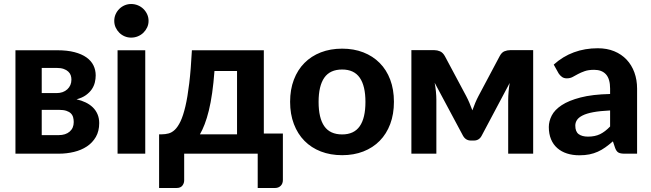

<svg xmlns="http://www.w3.org/2000/svg" viewBox="-20 -766 3246 957"><path d="M272.5 -92.5Q307 -92.5 327.2 -110Q347.5 -127.5 347.5 -157.5Q347.5 -170 344.5 -181.2Q341.5 -192.5 333.2 -200.8Q325 -209 310.5 -213.8Q296 -218.5 273 -218.5H188V-92.5ZM188 -427.5V-302H262Q295 -302 315.5 -320.8Q336 -339.5 336 -369.5Q336 -380.5 332.5 -390.8Q329 -401 320.2 -409.2Q311.5 -417.5 297.2 -422.5Q283 -427.5 262 -427.5ZM266 -515.5Q315.5 -515.5 351.5 -506Q387.5 -496.5 411 -479.8Q434.5 -463 445.8 -440Q457 -417 457 -390Q457 -373.5 452.8 -355.5Q448.5 -337.5 437.8 -321.5Q427 -305.5 408.5 -292Q390 -278.5 361.5 -271Q386 -265.5 406.8 -255.5Q427.5 -245.5 442.5 -231Q457.5 -216.5 466 -196.8Q474.5 -177 474.5 -152.5Q474.5 -112.5 457.8 -83.5Q441 -54.5 413 -36Q385 -17.5 348.8 -8.8Q312.5 0 273.5 0H57V-515.5Z M704 -515.5V0H566V-515.5ZM720.5 -662Q720.5 -644.5 713.5 -629.5Q706.5 -614.5 694.8 -603Q683 -591.5 667.2 -585Q651.5 -578.5 633.5 -578.5Q616.5 -578.5 601.2 -585Q586 -591.5 574.5 -603Q563 -614.5 556.2 -629.5Q549.5 -644.5 549.5 -662Q549.5 -679.5 556.2 -694.8Q563 -710 574.5 -721.5Q586 -733 601.2 -739.5Q616.5 -746 633.5 -746Q651.5 -746 667.2 -739.5Q683 -733 694.8 -721.5Q706.5 -710 713.5 -694.8Q720.5 -679.5 720.5 -662Z M1161.5 -96.5V-412H1049Q1044.5 -352 1037.5 -303Q1030.5 -254 1021 -215.2Q1011.5 -176.5 1000.2 -147.2Q989 -118 976.5 -96.5ZM1390 -100.5V131Q1390 149.5 1379 160.2Q1368 171 1351 171H1264.5V0H898V133Q898 147.5 889 159.2Q880 171 860 171H773V-96.5H786.5Q803.5 -96.5 820 -100.8Q836.5 -105 851.5 -119.2Q866.5 -133.5 879.8 -161.2Q893 -189 904 -235.5Q915 -282 923.2 -350.5Q931.5 -419 936.5 -515.5H1295V-100.5Z M1685.5 -523.5Q1743.5 -523.5 1791 -505Q1838.5 -486.5 1872.5 -452.2Q1906.5 -418 1925 -369Q1943.5 -320 1943.5 -258.5Q1943.5 -197 1925 -147.8Q1906.5 -98.5 1872.5 -64Q1838.5 -29.5 1791 -11Q1743.5 7.5 1685.5 7.5Q1627 7.5 1579.2 -11Q1531.5 -29.5 1497.5 -64Q1463.5 -98.5 1444.8 -147.8Q1426 -197 1426 -258.5Q1426 -320 1444.8 -369Q1463.5 -418 1497.5 -452.2Q1531.5 -486.5 1579.2 -505Q1627 -523.5 1685.5 -523.5ZM1685.5 -96Q1744.5 -96 1773 -136.8Q1801.5 -177.5 1801.5 -258Q1801.5 -338 1773 -378.8Q1744.5 -419.5 1685.5 -419.5Q1625 -419.5 1596.5 -378.8Q1568 -338 1568 -258Q1568 -177.5 1596.5 -136.8Q1625 -96 1685.5 -96Z M2637.5 -516V0H2513V-268Q2513 -286 2515 -309Q2517 -332 2520.5 -352.5L2380.5 -89Q2368 -65.5 2342 -65.5H2327Q2301.5 -65.5 2288 -89L2146.5 -353.5Q2150.5 -333 2152.8 -309.8Q2155 -286.5 2155 -268V0H2030.5V-516H2145.5Q2159.5 -516 2173.5 -510Q2187.5 -504 2197.5 -486L2303.5 -287.5Q2312 -271.5 2319.8 -253.2Q2327.5 -235 2334.5 -216Q2341 -235 2348.8 -253.2Q2356.5 -271.5 2365 -287.5L2470.5 -486Q2480.5 -505 2494.5 -510.5Q2508.5 -516 2522.5 -516Z M3021 -215.5Q2970.5 -213 2937 -206.8Q2903.5 -200.5 2883.8 -190.5Q2864 -180.5 2855.8 -167.8Q2847.5 -155 2847.5 -140Q2847.5 -110 2864.2 -97.5Q2881 -85 2911 -85Q2945.5 -85 2970.8 -97.2Q2996 -109.5 3021 -135.5ZM2740 -444Q2785.5 -485 2840.5 -505.2Q2895.5 -525.5 2959.5 -525.5Q3005.5 -525.5 3041.8 -510.5Q3078 -495.5 3103.2 -468.8Q3128.5 -442 3142 -405Q3155.5 -368 3155.5 -324V0H3092.5Q3073 0 3062.8 -5.5Q3052.5 -11 3046 -28.5L3035 -61.5Q3015.5 -44.5 2997.2 -31.5Q2979 -18.5 2959.5 -9.8Q2940 -1 2917.8 3.5Q2895.5 8 2868 8Q2834 8 2806 -1Q2778 -10 2757.8 -27.8Q2737.5 -45.5 2726.5 -72Q2715.5 -98.5 2715.5 -133Q2715.5 -161.5 2730 -190Q2744.5 -218.5 2779.8 -241.8Q2815 -265 2873.8 -280.2Q2932.5 -295.5 3021 -297.5V-324Q3021 -372.5 3000.5 -395.2Q2980 -418 2941.5 -418Q2913 -418 2894 -411.2Q2875 -404.5 2860.8 -396.8Q2846.5 -389 2834 -382.2Q2821.5 -375.5 2805 -375.5Q2790.5 -375.5 2780.8 -382.8Q2771 -390 2764.5 -400Z"/></svg>

Font: Lato 2
Style: Regular
Weight: 800
Designer: Lukasz Dziedzic with Adam Twardoch and Botio Nikoltchev
Foundry: tyPoland Lukasz Dziedzic
Version: Version 2.015; 2015-08-06; http://www.latofonts.com/